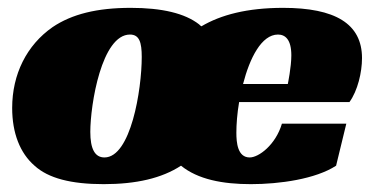

<svg xmlns="http://www.w3.org/2000/svg" viewBox="-20 -461 958 489"><path d="M313 -441C227 -441 163 -425 114 -392C48 -346 11 -272 11 -186C11 -122 31 -71 68 -39C103 -7 161 8 244 8C327 8 392 -7 441 -39C484 -4 547 8 619 8C692 8 784 -5 836 -39L862 -146H698C682 -92 639 -60 616 -60C585 -60 582 -98 582 -123C582 -144 584 -172 589 -201H870C891 -230 902 -277 902 -313C902 -401 833 -441 701 -441C609 -441 542 -423 493 -394C491 -395 489 -397 487 -399C451 -427 393 -441 313 -441ZM246 -60C221 -60 210 -83 210 -125C210 -195 239 -373 311 -373C335 -373 341 -353 341 -316C341 -232 313 -60 246 -60ZM722 -320C722 -290 713 -247 713 -247H599C616 -313 646 -373 688 -373C706 -373 722 -361 722 -320Z"/></svg>

Font: Racing Sans One
Style: Regular
Weight: 400
Designer: Pablo Impallari, Rodrigo Fuenzalida
Foundry: Pablo Impallari, Rodrigo Fuenzalida
Version: Version 1.001